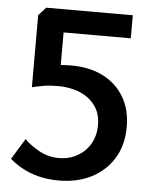

<svg xmlns="http://www.w3.org/2000/svg" viewBox="-51 -734 614 780"><g transform="rotate(5 256.0 -343.5)"><path d="M218 4Q170 4 131.5 -6.5Q93 -17 64.5 -33.5Q36 -50 17 -67L69 -152Q92 -128 129.5 -107.5Q167 -87 211 -87Q252 -87 285.5 -106Q319 -125 338 -158Q357 -191 357 -234Q357 -273 342 -300Q327 -327 302 -344.5Q277 -362 246 -370Q215 -378 183 -378Q147 -378 124 -374Q101 -370 76 -364V-658L106 -691H459V-597H185V-464Q197 -465 207.5 -465.5Q218 -466 229 -466Q302 -466 357 -438.5Q412 -411 443 -359.5Q474 -308 474 -237Q474 -162 440.5 -108Q407 -54 349.5 -25Q292 4 218 4Z"/></g></svg>

Font: Kreon Light Medium
Style: Regular
Weight: 500
Version: Version 2.002